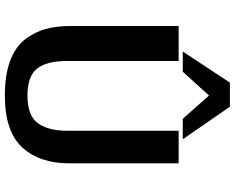

<svg xmlns="http://www.w3.org/2000/svg" viewBox="-108 -838 966 790"><g transform="rotate(90 375.0 -443.0)"><path d="M192 -712 320 -906H419L553 -712H469L373 -820Q298 -738 275 -712ZM87 -249V-695H231V-234Q231 -153 262 -113Q293 -73 373 -73Q456 -73 487 -116Q518 -159 518 -236V-695H652V-244Q652 -123 586.5 -51.5Q521 20 373 20Q289 20 231 -1.5Q173 -23 142.5 -62.5Q112 -102 99.5 -147Q87 -192 87 -249Z"/></g></svg>

Font: Coval
Style: ExtraBold
Weight: 800
Foundry: Context Ltd
Version: Version 001.000